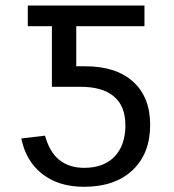

<svg xmlns="http://www.w3.org/2000/svg" viewBox="-20 -679 640 708"><path d="M533.7 -218.8Q533.7 -112.8 468.8 -51.5Q403.8 9.8 289.6 9.8Q196.3 9.8 135.7 -37.6Q75.2 -85 58.6 -168.5L146 -178.7Q163.1 -117.2 199.5 -88.6Q235.8 -60.1 291 -60.1Q362.8 -60.1 402.6 -101.8Q442.4 -143.6 442.4 -216.8Q442.4 -288.1 399.9 -323.5Q357.4 -358.9 278.3 -358.9H171.4V-582.5H82.5V-658.7H512.7V-582.5H261.2V-434.6H294.4Q408.2 -434.6 470.9 -377.7Q533.7 -320.8 533.7 -218.8Z"/></svg>

Font: Cousine
Style: Regular
Weight: 400
Monospace: yes
Designer: Steve Matteson
Foundry: Monotype Imaging Inc.
Version: Version 1.21